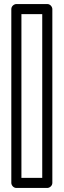

<svg xmlns="http://www.w3.org/2000/svg" viewBox="-20 -905 316 950"><path d="M86 -25V-835H189V-25ZM36 0C36 10.7 45.9 25 61 25H214C224.7 25 239 15.1 239 0V-860C239 -870.7 229.1 -885 214 -885H61C50.3 -885 36 -875.1 36 -860Z"/></svg>

Font: Hussar Ekologiczny
Style: Regular
Weight: 400
Foundry: Cannot Into Space Fonts
Version: Version 0.97